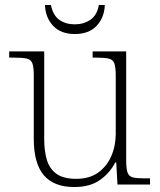

<svg xmlns="http://www.w3.org/2000/svg" viewBox="-20 -743 645 773"><path d="M279 10Q197 10 156.5 -37.5Q116 -85 116 -184V-439Q116 -472 110.5 -487.5Q105 -503 88 -507Q71 -511 38 -511H17V-536H158V-183Q158 -136 168.5 -100Q179 -64 207 -43.5Q235 -23 287 -23Q340 -23 375 -48Q410 -73 428 -114.5Q446 -156 446 -205V-438Q446 -472 440.5 -487.5Q435 -503 418 -507Q401 -511 368 -511H353V-536H488V-97Q488 -64 493.5 -48.5Q499 -33 514 -29Q529 -25 558 -25H584V0H453L448 -89H444Q422 -46 382 -18Q342 10 279 10ZM281 -606Q225 -606 194 -639Q163 -672 161 -723H185Q193 -682 218.5 -663.5Q244 -645 281 -645Q317 -645 344 -663.5Q371 -682 378 -723H402Q400 -672 369 -639Q338 -606 281 -606Z"/></svg>

Font: Noto Serif Tamil ExtraLight
Style: Regular
Weight: 200
Designer: Indian Type Foundry, Tom Grace, and the Monotype Design Team
Foundry: Monotype Imaging Inc.
Version: Version 2.004; ttfautohint (v1.8.4.7-5d5b)